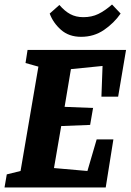

<svg xmlns="http://www.w3.org/2000/svg" viewBox="-34 -830 578 850"><path d="M489 -402H415L420 -538L280 -524L252 -357L378 -352L365 -277L237 -272L205 -86L353 -73L394 -213H468L434 0H-14L-4 -58L57 -73L136 -535L79 -551L88 -609H524ZM186 -770 229 -808Q252 -781 277 -767.5Q302 -754 335 -754Q372 -754 401 -768Q430 -782 462 -810L500 -770Q471 -728 426.5 -697.5Q382 -667 325 -667Q271 -667 236 -698Q201 -729 186 -770Z"/></svg>

Font: Grenze
Style: Bold Italic
Weight: 700
Italic angle: -10°
Designer: Renata Polastri
Foundry: Omnibus-Type
Version: Version 1.002; ttfautohint (v1.8)